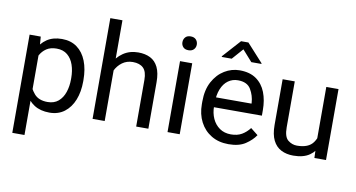

<svg xmlns="http://www.w3.org/2000/svg" viewBox="-87 -978 2612 1408"><g transform="rotate(10 1218.5 -273.5)"><path d="M159.2 -426.8V203.1H68.4V-528.3H151.4ZM515.1 -268.6V-258.3Q515.1 -181.2 491.2 -120.6Q467.3 -60.1 421.4 -25.1Q375.5 9.8 310.1 9.8Q242.7 9.8 196.8 -19.5Q150.9 -48.8 124.8 -103Q98.6 -157.2 91.3 -231.4V-286.1Q99.1 -364.3 125.2 -420.7Q151.4 -477.1 196.8 -507.6Q242.2 -538.1 308.6 -538.1Q375 -538.1 421.1 -504.4Q467.3 -470.7 491.2 -409.9Q515.1 -349.1 515.1 -268.6ZM424.3 -258.3V-268.6Q424.3 -321.3 409.4 -365.2Q394.5 -409.2 363 -435.5Q331.5 -461.9 282.2 -461.9Q236.8 -461.9 206.8 -441.9Q176.8 -421.9 159.7 -389.6Q142.6 -357.4 135.3 -321.8V-195.3Q149.9 -143.6 183.1 -104Q216.3 -64.5 283.2 -64.5Q332 -64.5 363.3 -91.1Q394.5 -117.7 409.4 -161.9Q424.3 -206.1 424.3 -258.3Z M720.7 -750V0H630.4V-750ZM699.2 -284.2 661.6 -285.6Q662.1 -358.4 689.2 -415.3Q716.3 -472.2 764.4 -505.1Q812.5 -538.1 876.5 -538.1Q928.7 -538.1 966.6 -519Q1004.4 -500 1025.1 -457.8Q1045.9 -415.5 1045.9 -346.2V0H955.1V-347.2Q955.1 -409.2 928 -435.5Q900.9 -461.9 849.6 -461.9Q804.7 -461.9 771 -437.3Q737.3 -412.6 718.3 -372.3Q699.2 -332 699.2 -284.2Z M1279.3 -528.3V0H1188.5V-528.3ZM1181.6 -668.5Q1181.6 -690.4 1195.1 -705.6Q1208.5 -720.7 1234.9 -720.7Q1260.7 -720.7 1274.7 -705.6Q1288.6 -690.4 1288.6 -668.5Q1288.6 -647.5 1274.7 -632.6Q1260.7 -617.7 1234.9 -617.7Q1208.5 -617.7 1195.1 -632.6Q1181.6 -647.5 1181.6 -668.5Z M1643.6 9.8Q1569.8 9.8 1515.4 -22.9Q1460.9 -55.7 1430.9 -113.3Q1400.9 -170.9 1400.9 -245.6V-266.1Q1400.9 -352.5 1433.8 -413.3Q1466.8 -474.1 1519.5 -506.1Q1572.3 -538.1 1631.8 -538.1Q1707.5 -538.1 1755.6 -504.2Q1803.7 -470.2 1826.4 -411.9Q1849.1 -353.5 1849.1 -279.3V-238.8H1454.6V-312.5H1758.8V-319.3Q1755.4 -372.1 1728.3 -418Q1701.2 -463.9 1631.8 -463.9Q1590.8 -463.9 1559.1 -440.9Q1527.3 -418 1509.5 -373.8Q1491.7 -329.6 1491.7 -266.1V-245.6Q1491.7 -195.3 1510.3 -154.3Q1528.8 -113.3 1564 -88.6Q1599.1 -64 1648.4 -64Q1696.3 -64 1729.5 -83.5Q1762.7 -103 1787.6 -135.7L1842.3 -92.3Q1816.4 -53.2 1769 -21.7Q1721.7 9.8 1643.6 9.8ZM1658.7 -750 1779.8 -616.7V-611.8H1704.6L1631.3 -694.3L1558.6 -611.8H1484.4V-617.2L1604 -750Z M2277.8 -122.1V-528.3H2368.7V0H2282.2ZM2294.9 -233.4 2332.5 -234.4Q2332.5 -164.1 2312.5 -108.9Q2292.5 -53.7 2247.1 -22Q2201.7 9.8 2126 9.8Q2074.2 9.8 2035.2 -10.3Q1996.1 -30.3 1974.4 -73.7Q1952.6 -117.2 1952.6 -187.5V-528.3H2043V-186.5Q2043 -115.2 2073 -91.1Q2103 -66.9 2140.1 -66.9Q2226.1 -66.9 2260.5 -115.5Q2294.9 -164.1 2294.9 -233.4Z"/></g></svg>

Font: RobotoDEMO
Style: Regular
Weight: 400
Designer: Christian Robertson
Foundry: Google
Version: Version 2.136